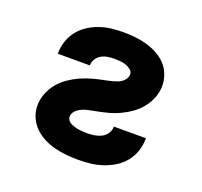

<svg xmlns="http://www.w3.org/2000/svg" viewBox="-99 -640 798 760"><g transform="rotate(20 300.0 -260.0)"><path d="M301 8Q276 8 251 5.5Q226 3 202 -3Q178 -9 155.5 -20.5Q133 -32 115 -49.5Q97 -67 87 -90.5Q77 -114 77 -139Q77 -165 86.5 -189.5Q96 -214 112 -234Q128 -254 149.5 -269Q171 -284 194 -294.5Q217 -305 242 -312Q267 -319 292 -324H293Q302 -326 311 -328Q320 -330 329 -332.5Q338 -335 346.5 -338.5Q355 -342 362.5 -348Q370 -354 375 -362Q380 -370 380 -380Q380 -392 369.5 -400Q359 -408 347.5 -411.5Q336 -415 323.5 -416Q311 -417 299 -417Q285 -417 271 -414.5Q257 -412 245 -405Q233 -398 225.5 -386Q218 -374 218 -360Q218 -360 218 -359.5Q218 -359 218 -359H83Q83 -360 83 -360.5Q83 -361 83 -362Q83 -387 91 -411.5Q99 -436 115 -456.5Q131 -477 152.5 -491Q174 -505 198 -513.5Q222 -522 247.5 -525Q273 -528 299 -528Q323 -528 347.5 -525.5Q372 -523 395.5 -516.5Q419 -510 441 -498.5Q463 -487 480 -469.5Q497 -452 506 -428.5Q515 -405 515 -381Q515 -355 505.5 -330.5Q496 -306 480 -286Q464 -266 443 -251Q422 -236 398.5 -225Q375 -214 350 -207.5Q325 -201 299 -196Q290 -194 281 -192.5Q272 -191 263 -188.5Q254 -186 245.5 -182Q237 -178 229.5 -172.5Q222 -167 217 -159Q212 -151 212 -141Q212 -132 218 -125Q224 -118 232 -114.5Q240 -111 248.5 -108.5Q257 -106 266 -105Q275 -104 283.5 -103.5Q292 -103 301 -103Q316 -103 331 -105.5Q346 -108 359.5 -115Q373 -122 381.5 -135Q390 -148 390 -163Q390 -163 390 -163.5Q390 -164 390 -164H525Q525 -163 525 -162.5Q525 -162 525 -161Q525 -135 516.5 -109.5Q508 -84 491.5 -63.5Q475 -43 452.5 -29Q430 -15 405 -6.5Q380 2 354 5Q328 8 301 8Z"/></g></svg>

Font: Iosevka SS04 Heavy Extended
Style: Regular
Weight: 900
Width: 7
Monospace: yes
Designer: Belleve Invis
Foundry: Belleve Invis
Version: Version 19.0.0; ttfautohint (v1.8.4)